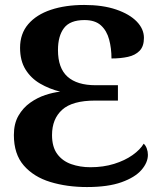

<svg xmlns="http://www.w3.org/2000/svg" viewBox="-20 -744 657 775"><path d="M331 11Q250 11 183 -9.5Q116 -30 76 -76Q36 -122 36 -199Q36 -245 54.5 -277Q73 -309 102 -329.5Q131 -350 163 -360.5Q195 -371 223 -374Q179 -385 142 -406.5Q105 -428 83 -463.5Q61 -499 61 -551Q61 -608 94 -646.5Q127 -685 185.5 -704.5Q244 -724 320 -724Q395 -724 449 -705.5Q503 -687 532 -657Q561 -627 561 -591Q561 -557 543.5 -539Q526 -521 496.5 -514.5Q467 -508 430 -508Q430 -549 420.5 -584.5Q411 -620 387.5 -641.5Q364 -663 321 -663Q263 -663 238.5 -631Q214 -599 214 -542Q214 -469 252.5 -434.5Q291 -400 366 -400H456V-338H364Q272 -338 231 -301Q190 -264 190 -199Q190 -151 211 -122.5Q232 -94 267.5 -81.5Q303 -69 345 -69Q397 -69 440.5 -82.5Q484 -96 515 -118Q546 -140 560 -164Q568 -157 572.5 -144.5Q577 -132 577 -119Q577 -88 551 -58Q525 -28 470.5 -8.5Q416 11 331 11Z"/></svg>

Font: NotoSerif-Bold
Style: Regular
Weight: 700
Designer: Monotype Design Team
Foundry: Monotype Imaging Inc.
Version: Version 2.007; ttfautohint (v1.8) -l 8 -r 50 -G 200 -x 14 -D